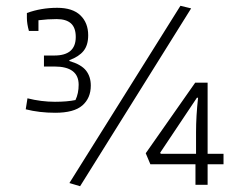

<svg xmlns="http://www.w3.org/2000/svg" viewBox="-20 -639 861 664"><path d="M220 -6 604 -619 641 -610 257 5ZM69 -261 75 -299Q123 -287 170 -287Q212 -287 241 -293Q252 -316 252 -346Q252 -409 168 -409H132V-447H168Q242 -447 242 -511Q242 -543 225.5 -558Q209 -573 176 -573Q145 -573 113 -569V-532H80Q73 -557 73 -577V-594Q122 -612 178 -612Q231 -612 258 -586Q285 -560 285 -517Q285 -483 269 -463Q253 -443 220 -431V-428Q261 -416 277.5 -395Q294 -374 294 -343Q294 -300 265 -274.5Q236 -249 171 -249Q116 -249 69 -261ZM656 -71H500L484 -109L655 -353H698V-107H753V-71H698V0H656ZM658 -107V-182Q658 -238 665 -301H661L534 -111L536 -107Z"/></svg>

Font: Athiti Light
Style: Regular
Weight: 300
Designer: CadsonDemak Team
Foundry: CadsonDemak
Version: Version 1.032